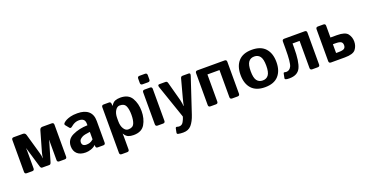

<svg xmlns="http://www.w3.org/2000/svg" viewBox="-36 -1536 4921 2569"><g transform="rotate(-20 2425.0 -252.0)"><path d="M95.7 0Q66.4 0 66.4 -29.3V-483.4Q66.4 -512.7 95.7 -512.7H227.1Q259.3 -512.7 268.6 -481L351.1 -192.4Q356 -175.3 360.6 -152.1Q365.2 -128.9 365.2 -114.7H367.2Q367.2 -128.9 371.8 -152.1Q376.5 -175.3 381.3 -192.4L463.9 -481Q473.1 -512.7 505.4 -512.7H636.7Q666 -512.7 666 -483.4V-29.3Q666 0 636.7 0H558.6Q529.3 0 529.3 -29.3V-275.9Q529.3 -295.9 531.2 -314.9H529.3L444.8 -29.8Q436 0 418.5 0H314Q296.4 0 287.6 -29.8L203.1 -314.9H201.2Q203.1 -295.9 203.1 -275.9V-29.3Q203.1 0 173.8 0Z M771.5 -136.7Q771.5 -234.4 864.7 -278.3Q958 -322.3 1077.6 -325.2V-344.7Q1077.6 -389.6 1055.2 -408.2Q1032.7 -426.8 992.7 -426.8Q964.4 -426.8 942.6 -418.7Q920.9 -410.6 905 -400.1Q889.2 -389.6 876.5 -378.9Q854 -359.4 839.4 -377L798.8 -426.8Q783.7 -445.3 806.2 -464.8Q823.2 -480 845.9 -491.2Q868.7 -502.4 906.2 -512.5Q943.8 -522.5 1003.9 -522.5Q1105.5 -522.5 1159.9 -475.6Q1214.4 -428.7 1214.4 -337.4V-29.3Q1214.4 0 1185.1 0H1105Q1078.6 0 1078.6 -29.3V-43.9H1077.6Q1048.8 -16.1 1008.5 -3.2Q968.3 9.8 934.6 9.8Q854.5 9.8 813 -29.5Q771.5 -68.8 771.5 -136.7ZM916 -139.6Q916 -122.6 922.9 -110.1Q929.7 -97.7 944.3 -91.8Q959 -85.9 977.1 -85.9Q1002 -85.9 1025.4 -92.8Q1048.8 -99.6 1077.6 -125V-231Q995.6 -221.7 967.8 -207Q939.9 -192.4 928 -176.8Q916 -161.1 916 -139.6Z M1376.5 195.3Q1347.2 195.3 1347.2 166V-483.4Q1347.2 -512.7 1376.5 -512.7H1453.6Q1478 -512.7 1480 -483.4L1481.9 -455.1H1483.9Q1509.3 -497.1 1540.5 -509.8Q1571.8 -522.5 1615.7 -522.5Q1730.5 -522.5 1777.1 -443.1Q1823.7 -363.8 1823.7 -256.3Q1823.7 -148.9 1777.1 -69.6Q1730.5 9.8 1615.7 9.8Q1571.8 9.8 1540.5 -2.9Q1509.3 -15.6 1483.9 -57.6H1481.9Q1483.9 -38.1 1483.9 -18.6V166Q1483.9 195.3 1454.6 195.3ZM1483.9 -234.4Q1483.9 -168.5 1510 -127.2Q1536.1 -85.9 1572.8 -85.9Q1638.7 -85.9 1658.9 -132.1Q1679.2 -178.2 1679.2 -256.3Q1679.2 -334.5 1658.9 -380.6Q1638.7 -426.8 1572.8 -426.8Q1536.1 -426.8 1510 -385.5Q1483.9 -344.2 1483.9 -278.3Z M1958.5 0Q1929.2 0 1929.2 -29.3V-483.4Q1929.2 -512.7 1958.5 -512.7H2036.6Q2065.9 -512.7 2065.9 -483.4V-29.3Q2065.9 0 2036.6 0ZM1958.5 -587.9Q1929.2 -587.9 1929.2 -617.2V-679.7Q1929.2 -709 1958.5 -709H2036.6Q2065.9 -709 2065.9 -679.7V-617.2Q2065.9 -587.9 2036.6 -587.9Z M2153.8 -474.6Q2140.6 -512.7 2169.9 -512.7H2257.3Q2279.8 -512.7 2286.6 -487.8L2360.4 -214.8Q2365.7 -195.8 2369.9 -165.8Q2374 -135.7 2374 -127.4H2377Q2382.8 -153.3 2385.5 -168.7Q2388.2 -184.1 2400.4 -228.5L2470.2 -487.8Q2477.1 -512.7 2499.5 -512.7H2586.9Q2615.7 -512.7 2603 -474.6L2438.5 20.5Q2409.7 107.4 2367.7 156.2Q2325.7 205.1 2251 205.1Q2210 205.1 2177.7 198.2Q2159.2 194.3 2163.6 172.9L2174.3 119.1Q2178.7 98.1 2199.2 104.5Q2214.4 109.4 2227.5 109.4Q2267.1 109.4 2287.8 71.8Q2308.6 34.2 2315.4 7.3L2316.9 0Z M2711.4 0Q2682.1 0 2682.1 -29.3V-483.4Q2682.1 -512.7 2711.4 -512.7H3098.1Q3127.4 -512.7 3127.4 -483.4V-29.3Q3127.4 0 3098.1 0H3020Q2990.7 0 2990.7 -29.3V-415H2818.8V-29.3Q2818.8 0 2789.6 0Z M3232.9 -256.3Q3232.9 -380.9 3297.1 -451.7Q3361.3 -522.5 3488.3 -522.5Q3615.2 -522.5 3679.4 -451.7Q3743.7 -380.9 3743.7 -256.3Q3743.7 -131.8 3679.4 -61Q3615.2 9.8 3488.3 9.8Q3361.3 9.8 3297.1 -61Q3232.9 -131.8 3232.9 -256.3ZM3377.4 -256.3Q3377.4 -163.6 3406 -124.8Q3434.6 -85.9 3488.3 -85.9Q3542 -85.9 3570.6 -124.8Q3599.1 -163.6 3599.1 -256.3Q3599.1 -349.1 3570.6 -387.9Q3542 -426.8 3488.3 -426.8Q3434.6 -426.8 3406 -387.9Q3377.4 -349.1 3377.4 -256.3Z M3782.2 3.9Q3767.1 -2.4 3770 -16.1L3782.2 -77.1Q3785.2 -92.8 3798.3 -89.4Q3812 -85.9 3822.8 -85.9Q3870.1 -85.9 3894.3 -134.5Q3918.5 -183.1 3918.5 -377.9V-483.4Q3918.5 -512.7 3947.8 -512.7H4238.8Q4268.1 -512.7 4268.1 -483.4V-29.3Q4268.1 0 4238.8 0H4160.6Q4131.3 0 4131.3 -29.3V-415H4030.8V-353Q4030.8 -156.7 3990.7 -73.5Q3950.7 9.8 3833.5 9.8Q3796.4 9.8 3782.2 3.9Z M4427.2 0Q4397.9 0 4397.9 -29.3V-483.4Q4397.9 -512.7 4427.2 -512.7H4505.4Q4534.7 -512.7 4534.7 -483.4V-316.4H4626Q4743.2 -316.4 4779.5 -269Q4815.9 -221.7 4815.9 -158.2Q4815.9 -94.7 4779.5 -47.4Q4743.2 0 4626 0ZM4534.7 -95.7H4568.4Q4627 -95.7 4649.2 -109.9Q4671.4 -124 4671.4 -158.2Q4671.4 -192.4 4649.2 -206.5Q4627 -220.7 4568.4 -220.7H4534.7Z"/></g></svg>

Font: Istok Web
Style: Bold
Weight: 700
Designer: Andrey V. Panov
Foundry: Andrey V. Panov
Version: Version 1.0.2g